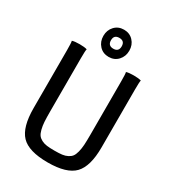

<svg xmlns="http://www.w3.org/2000/svg" viewBox="-190 -880 880 984"><g transform="rotate(30 250.0 -387.5)"><path d="M218.3 -700.2Q218.3 -668 250 -668Q281.7 -668 281.7 -700.2Q281.7 -731.9 250 -731.9Q218.3 -731.9 218.3 -700.2ZM194.8 -642.8Q173.3 -666 173.3 -700.2Q173.3 -734.4 194.8 -757.3Q216.3 -780.3 250 -780.3Q283.7 -780.3 305.2 -757.3Q326.7 -734.4 326.7 -700.2Q326.7 -666 305.2 -642.8Q283.7 -619.6 250 -619.6Q216.3 -619.6 194.8 -642.8ZM451.2 -200.2Q451.2 -87.9 406.7 -41.5Q362.3 4.9 250 4.9Q137.2 4.9 93 -41.5Q48.8 -87.9 48.8 -200.2V-542Q48.8 -588.4 45.9 -597.2Q60.5 -602.1 89.8 -602.1Q119.1 -602.1 133.8 -597.2Q130.9 -588.4 130.9 -542V-228Q130.9 -191.4 132.3 -167.7Q133.8 -144 138.9 -124.3Q144 -104.5 151.6 -94.2Q159.2 -84 173.3 -76.7Q187.5 -69.3 205.1 -67.1Q222.7 -64.9 250 -64.9Q277.3 -64.9 294.9 -67.1Q312.5 -69.3 326.7 -76.7Q340.8 -84 348.4 -94.2Q356 -104.5 361.1 -124.3Q366.2 -144 367.7 -167.7Q369.1 -191.4 369.1 -228V-542Q369.1 -588.4 366.2 -597.2Q380.9 -602.1 410.2 -602.1Q439.5 -602.1 454.1 -597.2Q451.2 -588.4 451.2 -542Z"/></g></svg>

Font: Nikodecs
Style: Medium
Weight: 500
Version: Version 0.29